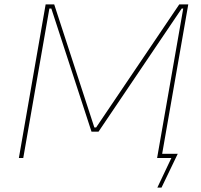

<svg xmlns="http://www.w3.org/2000/svg" viewBox="-20 -720 917 875"><path d="M66 0H86L205 -681H214L397 -120H429L808 -681H815L696 0H761L697 135H716L790 -19H719L838 -700H797L418 -139H410L227 -700H188Z"/></svg>

Font: Fixel Display Thin
Style: Italic
Weight: 100
Italic angle: -10°
Designer: AlfaBravo + MacPaw
Foundry: Kyrylo Tkachov, Marchela Mozhyna, Serhii Makarenko, Maria Weinstein, Zakhar Kryvoshyya
Version: Version 1.210;Glyphs 3.2 (3217)